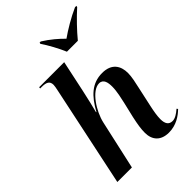

<svg xmlns="http://www.w3.org/2000/svg" viewBox="-275 -1068 1193 1193"><g transform="rotate(-45 321.5 -472.0)"><path d="M388 -794H484C523 -842 582 -903 629 -945L631 -954H619C558 -927 486 -884 443 -853C412 -885 368 -923 318 -954H308L306 -945C332 -908 370 -838 388 -794ZM481 10C546 10 593 -23 625 -54L619 -62C594 -40 570 -25 548 -25C517 -25 502 -46 502 -87C502 -115 508 -150 516 -187L545 -320C553 -355 563 -399 563 -432C563 -495 532 -546 449 -546C359 -546 303 -491 253 -400H250C257 -426 275 -501 286 -553L330 -760H110L109 -750H123C163 -750 184 -740 184 -707C184 -699 181 -681 176 -659L37 0H165L237 -323C255 -404 326 -514 390 -514C428 -514 434 -476 434 -441C434 -400 421 -346 415 -319L391 -217C379 -162 374 -129 374 -95C374 -31 411 10 481 10Z"/></g></svg>

Font: Noto Serif Display SemiBold
Style: Italic
Weight: 600
Italic angle: -12°
Designer: Monotype Design Team
Foundry: Monotype Imaging Inc.
Version: Version 2.009